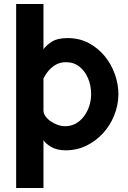

<svg xmlns="http://www.w3.org/2000/svg" viewBox="-20 -730 641 963"><path d="M311 24Q266 24 237 7Q208 -10 198 -27V213H61V-710H198V-483Q211 -502 239.5 -520.5Q268 -539 319 -539Q378 -539 425 -514Q472 -489 505.5 -448Q539 -407 556.5 -357Q574 -307 574 -256Q573 -201 552.5 -150.5Q532 -100 496 -61Q460 -22 412.5 1Q365 24 311 24ZM311 -418Q284 -418 263 -407Q242 -396 226 -378Q210 -360 198 -336V-176Q198 -162 207.5 -148Q217 -134 233 -122.5Q249 -111 268.5 -104Q288 -97 307 -97Q335 -97 358.5 -109.5Q382 -122 399.5 -144.5Q417 -167 427 -196Q437 -225 437 -258Q437 -301 421.5 -337.5Q406 -374 378 -396Q350 -418 311 -418Z"/></svg>

Font: YasnoRaleway
Style: Bold
Weight: 700
Designer: Matt McInerney, Pablo Impallari, Rodrigo Fuenzalida
Foundry: Matt McInerney, Pablo Impallari, Rodrigo Fuenzalida
Version: Version 4.026